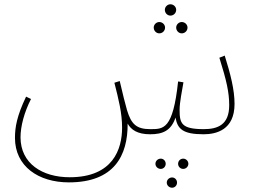

<svg xmlns="http://www.w3.org/2000/svg" viewBox="-20 -623 1204 898"><path d="M777 -550C792 -550 804 -562 804 -577C804 -591 792 -603 777 -603C763 -603 751 -591 751 -577C751 -562 763 -550 777 -550ZM725 -467C740 -467 752 -479 752 -494C752 -508 740 -520 725 -520C711 -520 699 -508 699 -494C699 -479 711 -467 725 -467ZM830 -467C845 -467 857 -479 857 -494C857 -508 845 -520 830 -520C816 -520 804 -508 804 -494C804 -479 816 -467 830 -467ZM302 230C513 230 578 106 577 -45C593 -16 623 5 682 5C742 5 780 -12 801 -73C810 -21 834 5 932 5C991 5 1077 -15 1077 -137C1077 -203 1058 -277 1031 -363L1006 -353C1040 -245 1052 -190 1052 -131C1052 -39 998 -19 933 -19C828 -19 820 -46 820 -110C820 -144 832 -202 838 -238L813 -242C789 -17 745 -19 683 -19C618 -19 594 -42 574 -108C562 -151 558 -168 540 -244L515 -236C535 -157 551 -94 551 -26C551 74 509 206 306 206C178 206 76 142 76 19C76 -32 93 -97 125 -160L102 -171C59 -81 50 -28 50 22C50 155 160 230 302 230ZM837 167C850 167 861 156 861 143C861 130 850 119 837 119C823 119 813 130 813 143C813 156 823 167 837 167ZM732 167C745 167 755 156 755 143C755 130 745 119 732 119C718 119 707 130 707 143C707 156 718 167 732 167ZM785 255C798 255 808 244 808 231C808 218 798 207 785 207C771 207 760 218 760 231C760 244 771 255 785 255Z"/></svg>

Font: Noto Sans Arabic Thin
Style: Regular
Weight: 100
Designer: Monotype Design Team, Nadine Chahine, Nizar Qandah and Khaled Hosny
Foundry: Monotype Imaging Inc.
Version: Version 2.012